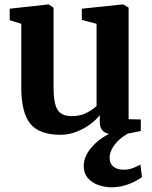

<svg xmlns="http://www.w3.org/2000/svg" viewBox="-20 -578 666 839"><path d="M480 9.5Q416 9.5 416 -44V-75Q400 -54 373 -34.2Q346 -14.5 312.8 -1.8Q279.5 11 244.5 11Q151.5 11 112.2 -37.5Q73 -86 73 -196.5V-474L22.5 -489.5V-540L189.5 -558.5H193L214 -544.5V-196.5Q214 -127.5 231 -99Q248 -70.5 294 -70.5Q332 -70.5 359.5 -85.5Q387 -100.5 402 -114.5V-474L337.5 -491V-540L513.5 -558.5H518.5L542 -544.5V-57L595.5 -56L595 -5.5Q577 -1.5 547.5 4Q518 9.5 480 9.5ZM467 240.5Q439 240.5 411 231Q383 221.5 364.5 200.8Q346 180 346 146.5Q346 102.5 385.8 59.5Q425.5 16.5 490.5 -8L521 -12L567.5 -8Q515 14 487 47Q459 80 459 111.5Q459 137 475.8 150.2Q492.5 163.5 521 163.5Q543 163.5 559.8 156.8Q576.5 150 593.5 141.5L600.5 195.5Q578.5 212.5 542.8 226.5Q507 240.5 467 240.5Z"/></svg>

Font: Merriweather Text Regular
Style: Bold
Weight: 700
Designer: Eben Sorkin
Foundry: Eben Sorkin
Version: Version 2.100; ttfautohint (v1.7.19-72a1) -l 8 -r 50 -G 200 